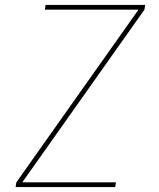

<svg xmlns="http://www.w3.org/2000/svg" viewBox="-20 -755 640 775"><path d="M43 0 46 -19 539 -716H161L164 -735H566L563 -716L70 -19H448L445 0Z"/></svg>

Font: Iosevka Aile Thin Oblique
Style: Regular
Weight: 100
Italic angle: -9°
Designer: Belleve Invis
Foundry: Belleve Invis
Version: Version 31.1.0; ttfautohint (v1.8.4)